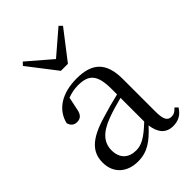

<svg xmlns="http://www.w3.org/2000/svg" viewBox="-234 -904 1025 1025"><g transform="rotate(-45 278.5 -391.5)"><path d="M457 14C496 14 526 -2 547 -37L531 -52C515 -34 503 -28 486 -28C459 -28 444 -45 444 -108V-355C444 -479 388 -531 272 -531C159 -531 85 -482 65 -400C71 -377 86 -364 109 -364C134 -364 151 -377 157 -413L172 -485C199 -495 224 -500 250 -500C329 -500 364 -470 364 -359V-318C320 -308 273 -295 231 -282C99 -244 52 -193 52 -115C52 -32 111 15 190 15C262 15 307 -18 366 -82C374 -22 402 14 457 14ZM132 -798 116 -781 241 -619H294L419 -781L402 -798L267 -682ZM364 -113C301 -53 265 -34 225 -34C169 -34 132 -66 132 -128C132 -183 165 -226 249 -257C283 -270 323 -281 364 -292Z"/></g></svg>

Font: Noto Serif CJK TC
Style: Regular
Weight: 400
Designer: Ryoko NISHIZUKA 西塚涼子 (kana & ideographs); Frank Grießhammer (Latin, Greek & Cyrillic); Wenlong ZHANG 张文龙 (bopomofo); San
Foundry: Adobe
Version: Version 2.001;hotconv 1.1.0;makeotfexe 2.6.0